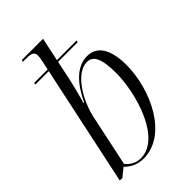

<svg xmlns="http://www.w3.org/2000/svg" viewBox="-229 -849 948 948"><g transform="rotate(-45 245.5 -375.0)"><path d="M193 10C359 10 460 -206 460 -377C460 -490 421 -546 353 -546C278 -546 222 -481 181 -394H177C186 -427 199 -473 209 -518L232 -627H369L371 -637H234L260 -760H112L109 -750H134C167 -750 184 -744 184 -719C184 -710 182 -697 178 -678L169 -637H75L73 -627H167L33 3H51L94 -32C117 -9 149 10 193 10ZM185 -1C150 -1 123 -18 106 -41L163 -310C185 -411 256 -526 332 -526C370 -526 396 -496 396 -388C396 -237 322 -1 185 -1Z"/></g></svg>

Font: Noto Serif Display SemiCondensed Light
Style: Italic
Weight: 300
Width: 4
Italic angle: -12°
Designer: Monotype Design Team
Foundry: Monotype Imaging Inc.
Version: Version 2.009